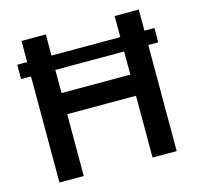

<svg xmlns="http://www.w3.org/2000/svg" viewBox="-104 -820 960 930"><g transform="rotate(-15 376.5 -355.0)"><path d="M670 -532V0H549V-310H204V0H82V-532H32V-604H82V-710H204V-604H549V-710H670V-604H720V-532ZM549 -532H204V-416H549Z"/></g></svg>

Font: Rising Sun SemiBold
Style: Regular
Weight: 600
Designer: Matt McInerney, Pablo Impallari, Rodrigo Fuenzalida (Raleway font), Stephen Hutchings (Greek), Cristiano Sobral (main ch
Foundry: The Rising Sun Project Authors
Version: Version 4.327; ttfautohint (v1.8.4.7-5d5b-dirty)